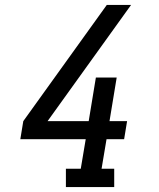

<svg xmlns="http://www.w3.org/2000/svg" viewBox="-20 -755 640 775"><path d="M246 0V-74H306L326 -193H62L74 -266L411 -735H509L172 -266H338L367 -442H451L422 -266H493L481 -193H410L390 -74H441V0Z"/></svg>

Font: Iosevka Curly Slab Extended
Style: Italic
Weight: 400
Width: 7
Italic angle: -9°
Monospace: yes
Designer: Belleve Invis
Foundry: Belleve Invis
Version: Version 11.1.0; ttfautohint (v1.8.3)